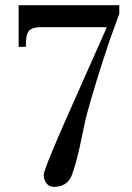

<svg xmlns="http://www.w3.org/2000/svg" viewBox="-20 -709 511 742"><path d="M441 -689V-656L415 -584Q408 -565 404 -554Q345 -378 312 -254Q306 -226 288 -141Q272 -69 257 -31Q240 13 188 13Q170 13 159.5 -0.5Q149 -14 149 -34Q149 -44 175 -108Q201 -172 238 -255Q275 -338 311 -419.5Q347 -501 371 -554.5Q395 -608 392 -604H140Q102 -604 90.5 -588Q79 -572 80 -528H52V-689Z"/></svg>

Font: GFS Didot
Style: Regular
Weight: 400
Designer: Takis Katsoulidis and George D. Matthiopoulos
Foundry: Takis Katsoulidis and George D. Matthiopoulos
Version: Version 1.0